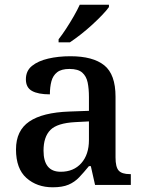

<svg xmlns="http://www.w3.org/2000/svg" viewBox="-20 -786 615 816"><path d="M204 10Q137 10 92.5 -29.5Q48 -69 48 -151Q48 -231 104.5 -269.5Q161 -308 275 -312L358 -315V-373Q358 -409 352.5 -435.5Q347 -462 329.5 -477.5Q312 -493 275 -493Q241 -493 223 -479Q205 -465 198.5 -440.5Q192 -416 192 -385Q142 -385 116 -399.5Q90 -414 90 -449Q90 -485 116 -506Q142 -527 185 -537Q228 -547 279 -547Q375 -547 423 -508.5Q471 -470 471 -375V-117Q471 -76 484.5 -61Q498 -46 532 -46H536V0H384L366 -80H358Q336 -53 316.5 -32.5Q297 -12 271 -1Q245 10 204 10ZM238 -56Q293 -56 325.5 -92.5Q358 -129 358 -191V-270L300 -267Q223 -263 194 -233.5Q165 -204 165 -146Q165 -56 238 -56ZM229 -619Q244 -638 261 -664Q278 -690 293.5 -717Q309 -744 319 -766H443V-756Q434 -743 415 -723Q396 -703 372 -681Q348 -659 323 -639.5Q298 -620 277 -606H229Z"/></svg>

Font: Noto Serif Khojki Medium
Style: Regular
Weight: 500
Version: Version 2.003